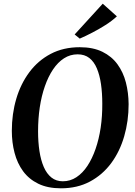

<svg xmlns="http://www.w3.org/2000/svg" viewBox="-20 -1008 730 1039"><path d="M309.5 11Q238 11 187.2 -13.8Q136.5 -38.5 105 -81.5Q73.5 -124.5 58.8 -180.8Q44 -237 44 -300Q44 -391.5 68 -473Q92 -554.5 139 -617.5Q186 -680.5 254.5 -716.5Q323 -752.5 411.5 -752.5Q483.5 -752.5 534 -727.8Q584.5 -703 615.8 -660Q647 -617 661.2 -561.8Q675.5 -506.5 676 -444.5Q676 -353 652.2 -270.8Q628.5 -188.5 581.8 -125.2Q535 -62 466.8 -25.5Q398.5 11 309.5 11ZM320 -27Q360 -27 393.5 -49Q427 -71 453 -110.2Q479 -149.5 497.2 -202.2Q515.5 -255 524.8 -317.2Q534 -379.5 533.5 -447Q533.5 -504.5 526.5 -553Q519.5 -601.5 504.2 -637.8Q489 -674 463.5 -694Q438 -714 400 -714Q360 -714 326.5 -692.5Q293 -671 267 -632.2Q241 -593.5 222.8 -541.2Q204.5 -489 195.2 -427Q186 -365 186 -297.5Q186 -239.5 193.5 -190.2Q201 -141 217 -104.2Q233 -67.5 258.5 -47.2Q284 -27 320 -27ZM411.5 -799 384 -821.5 536 -988 612.5 -919.5Q585.5 -894.5 550.8 -872.5Q516 -850.5 480 -831.8Q444 -813 411.5 -799Z"/></svg>

Font: Merriweather 96pt SemiBold
Style: Italic
Weight: 600
Italic angle: -7.8°
Version: Version 2.101